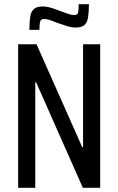

<svg xmlns="http://www.w3.org/2000/svg" viewBox="-20 -900 566 920"><path d="M67 0V-688H155L374 -195H378V-688H460V0H377L153 -506H149V0ZM121 -757Q121 -796 125 -820.5Q129 -845 142.5 -857Q156 -869 185 -869Q204 -869 226.5 -862Q249 -855 272 -846Q290 -839 306.5 -833.5Q323 -828 336 -828Q352 -828 354.5 -840.5Q357 -853 357 -880H406Q406 -842 402 -817Q398 -792 384.5 -780Q371 -768 342 -768Q323 -768 301 -775Q279 -782 256 -790Q237 -798 221 -803.5Q205 -809 191 -809Q176 -809 172.5 -797Q169 -785 169 -757Z"/></svg>

Font: Saira Condensed Medium
Style: Regular
Weight: 500
Width: 3
Designer: Hector Gatti with collaboration of the Omnibus-Type team
Foundry: Omnibus-Type
Version: Version 1.101